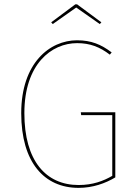

<svg xmlns="http://www.w3.org/2000/svg" viewBox="-20 -882 643 911"><path d="M230.4 -767.9 341.6 -846.3 453.4 -767.9 461 -776.1 345.6 -861.6H337.6L222.9 -776.1ZM346 -690.9C215.7 -690.9 80.7 -582.9 80.7 -345C80.7 -111.9 189.6 9.4 353 9.4C420 9.4 479.9 -12 527.1 -40.3V-349.3H363.4L365.1 -335.7H512.7V-47.7C471.7 -23.8 421 -4.1 353 -4.1C197.3 -4.1 95.6 -119.8 95.6 -345C95.6 -577.8 224 -677.3 346 -677.3C407 -677.3 453.7 -659.1 501.1 -622.7L509.8 -633.3C459.7 -671.4 412.3 -690.8 346 -690.8Z"/></svg>

Font: Fira Sans Hair
Style: Regular
Weight: 100
Designer: bBox Type GmbH & Carrois Corporate GbR & Edenspiekermann AG
Foundry: bBox Type GmbH & Carrois Corporate GbR & Edenspiekermann AG
Version: Version 4.300;PS 004.300;hotconv 1.0.88;makeotf.lib2.5.64775